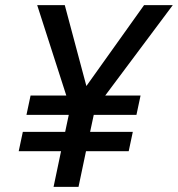

<svg xmlns="http://www.w3.org/2000/svg" viewBox="-20 -731 696 751"><path d="M317.9 -394.5 543.5 -710.9H655.8L391.6 -357.4H529.8L513.7 -281.7H346.7L332.5 -215.3H499.5L483.4 -139.6H316.4L287.1 0H189.5L218.8 -139.6H53.2L69.3 -215.3H234.9L249 -281.7H83.5L99.6 -357.4H239.3L125.5 -710.9H233.4Z"/></svg>

Font: Ufes Sans
Style: Italic
Weight: 400
Designer: Ricardo Esteves & Filipe Motta
Foundry: ProDesignUfes - Ricardo Esteves, Filipe Motta
Version: Version 2.0